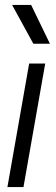

<svg xmlns="http://www.w3.org/2000/svg" viewBox="-20 -757 228 777"><path d="M98 -500H163L75 0H10ZM115 -580 29 -737H106L182 -580Z"/></svg>

Font: Marvel
Style: Bold Italic
Weight: 700
Italic angle: -12°
Designer: Carolina Trebol
Foundry: Carolina Trebol
Version: Version 1.001